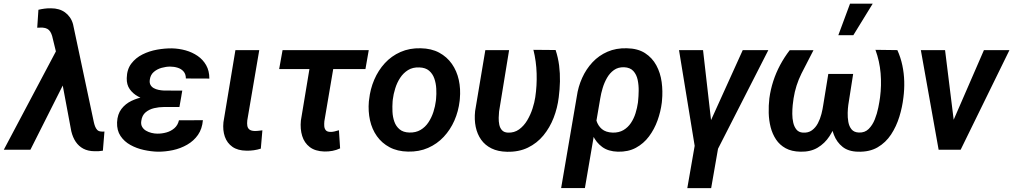

<svg xmlns="http://www.w3.org/2000/svg" viewBox="-67 -794 5372 1018"><path d="M270 -349.1 94.2 0H-46.9L239.7 -541L329.6 -538.1ZM203.6 -750Q225.6 -750 244.1 -744.6Q262.7 -739.3 277.6 -728.5Q292.5 -717.8 303.5 -702.1Q314.5 -686.5 320.3 -665.5L430.7 -145.5Q433.1 -134.3 437.3 -123.5Q441.4 -112.8 448.5 -105.2Q455.6 -97.7 468.8 -96.7Q473.1 -96.2 477.8 -96.2Q482.4 -96.2 486.8 -96.7L478.5 4.9Q467.3 6.8 456.1 7.6Q444.8 8.3 433.6 7.8Q399.4 7.3 375 -5.6Q350.6 -18.6 334.7 -42Q318.8 -65.4 311 -98.1L239.7 -479L209.5 -603Q205.6 -616.2 199.5 -626Q193.4 -635.7 183.6 -641.1Q173.8 -646.5 159.2 -647.5Q151.9 -647.9 144.8 -647.5Q137.7 -647 130.4 -647L136.7 -742.2Q152.8 -746.1 169.9 -748.3Q187 -750.5 203.6 -750Z M773.4 -287.6 895 -287.1 884.3 -226.6H801.3Q775.9 -226.6 750 -220.5Q724.1 -214.4 705.1 -198.5Q686 -182.6 682.1 -152.8Q679.2 -134.8 686.5 -121.8Q693.8 -108.9 707 -101.1Q720.2 -93.3 736.1 -89.4Q752 -85.4 767.1 -85.4Q791 -85 815.4 -91.8Q839.8 -98.6 857.9 -114.5Q876 -130.4 881.8 -156.2L1008.8 -156.7Q1004.9 -110.8 982.7 -78.9Q960.4 -46.9 925.5 -26.9Q890.6 -6.8 849.9 2Q809.1 10.7 768.6 10.3Q733.4 9.3 695.3 1Q657.2 -7.3 624.5 -25.4Q591.8 -43.5 572 -73Q552.2 -102.5 553.7 -145.5Q555.7 -188.5 576.7 -216.1Q597.7 -243.7 630.4 -259.3Q663.1 -274.9 700.7 -281.2Q738.3 -287.6 773.4 -287.6ZM888.7 -252 782.7 -252.4Q754.9 -253.4 723.6 -260.5Q692.4 -267.6 665 -282.5Q637.7 -297.4 620.8 -321.3Q604 -345.2 605 -379.9Q606 -426.3 629.2 -456.8Q652.3 -487.3 688.5 -505.4Q724.6 -523.4 766.1 -530.8Q807.6 -538.1 845.2 -537.6Q882.3 -536.6 917.2 -526.9Q952.1 -517.1 980.7 -497.6Q1009.3 -478 1026.1 -448.2Q1043 -418.5 1043 -377.4L918.5 -377.9Q918.5 -400.9 906.5 -414.8Q894.5 -428.7 875.2 -434.8Q856 -440.9 835 -440.9Q813.5 -440.9 789.8 -434.3Q766.1 -427.7 748.5 -412.6Q731 -397.5 727.5 -372.6Q724.6 -355.5 730.7 -344.2Q736.8 -333 748.3 -326.7Q759.8 -320.3 774.2 -317.4Q788.6 -314.5 802.2 -314L899.4 -313.5Z M1181.2 -528.3H1307.6L1244.1 -155.8Q1242.2 -138.7 1244.4 -126.5Q1246.6 -114.3 1255.6 -107.2Q1264.6 -100.1 1282.7 -99.6Q1293 -99.1 1303.5 -100.6Q1314 -102.1 1324.2 -103L1315.9 -5.9Q1297.4 0 1278.1 2.7Q1258.8 5.4 1239.3 4.9Q1193.8 4.4 1165.5 -15.4Q1137.2 -35.2 1125.2 -69.1Q1113.3 -103 1117.7 -146Z M1888.2 -528.3 1870.6 -427.7H1413.1L1431.2 -528.3ZM1590.3 -528.3H1716.8L1652.8 -151.4Q1651.4 -137.7 1652.3 -125Q1653.3 -112.3 1660.2 -103.8Q1667 -95.2 1683.6 -94.7Q1695.8 -94.2 1707 -97.2Q1718.3 -100.1 1730 -103.5L1736.3 -7.3Q1716.3 2 1695.6 5.9Q1674.8 9.8 1652.3 9.3Q1604 7.8 1575.2 -14.4Q1546.4 -36.6 1535.2 -73.2Q1523.9 -109.9 1528.3 -154.8Z M1888.7 -255.9 1890.1 -266.1Q1896 -321.8 1917.2 -371.3Q1938.5 -420.9 1973.4 -459Q2008.3 -497.1 2056.4 -518.3Q2104.5 -539.6 2163.6 -538.1Q2220.2 -537.1 2261.5 -514.9Q2302.7 -492.7 2328.9 -455.3Q2355 -418 2365.5 -370.4Q2376 -322.8 2371.1 -270L2370.1 -259.3Q2363.8 -204.1 2342.3 -155Q2320.8 -106 2285.6 -68.4Q2250.5 -30.8 2202.6 -9.8Q2154.8 11.2 2096.2 9.8Q2040 8.8 1998.8 -13.2Q1957.5 -35.2 1931.4 -72Q1905.3 -108.9 1894.8 -156.2Q1884.3 -203.6 1888.7 -255.9ZM2015.6 -266.1 2014.6 -255.4Q2012.7 -230.5 2013.9 -202.1Q2015.1 -173.8 2023.9 -148.9Q2032.7 -124 2051.8 -108.2Q2070.8 -92.3 2103 -91.3Q2137.7 -90.3 2162.8 -105.2Q2188 -120.1 2204.6 -145.3Q2221.2 -170.4 2231 -200.7Q2240.7 -231 2244.1 -259.8L2245.1 -270Q2247.6 -294.9 2246.1 -323.7Q2244.6 -352.5 2235.8 -377.7Q2227.1 -402.8 2208 -419.2Q2189 -435.5 2156.2 -436.5Q2121.6 -438 2096.4 -422.4Q2071.3 -406.7 2054.7 -381.3Q2038.1 -356 2028.6 -325.4Q2019 -294.9 2015.6 -266.1Z M2506.3 -528.3H2632.3L2579.1 -202.6Q2577.6 -188 2577.1 -169.2Q2576.7 -150.4 2580.3 -132.8Q2584 -115.2 2594.7 -103.5Q2605.5 -91.8 2626 -90.8Q2659.7 -89.4 2685.3 -107.9Q2710.9 -126.5 2728.5 -156.2Q2746.1 -186 2756.6 -218.8Q2767.1 -251.5 2771 -278.3Q2780.3 -340.3 2778.3 -404.5Q2776.4 -468.8 2761.2 -529.8L2878.9 -528.8Q2892.1 -488.8 2897.5 -446.8Q2902.8 -404.8 2901.9 -362.3Q2900.9 -319.8 2895.5 -278.3Q2888.7 -221.7 2868.4 -169.4Q2848.1 -117.2 2814.2 -75.9Q2780.3 -34.7 2731.9 -11.2Q2683.6 12.2 2621.1 10.7Q2573.2 9.8 2539.1 -7.1Q2504.9 -23.9 2484.1 -53.2Q2463.4 -82.5 2455.3 -121.1Q2447.3 -159.7 2452.1 -205.1Z M2908.2 203.1 2991.2 -282.2Q2998.5 -334.5 3019.8 -381.3Q3041 -428.2 3074.7 -464.1Q3108.4 -500 3154.1 -519.8Q3199.7 -539.6 3256.3 -538.1Q3314.5 -537.1 3352.8 -512.5Q3391.1 -487.8 3412.8 -447.8Q3434.6 -407.7 3441.2 -358.9Q3447.8 -310.1 3442.9 -260.3L3441.9 -249.5Q3436 -202.1 3419.2 -155.3Q3402.3 -108.4 3374 -70.6Q3345.7 -32.7 3304.7 -10.5Q3263.7 11.7 3208.5 10.3Q3158.2 8.8 3126.2 -14.6Q3094.2 -38.1 3076.7 -75.4Q3059.1 -112.8 3051.8 -156.2Q3044.4 -199.7 3043.5 -241.2Q3050.3 -236.3 3057.4 -231.9Q3064.5 -227.5 3071.5 -223.6Q3078.6 -219.7 3085.9 -215.8Q3086.4 -183.6 3095 -155.5Q3103.5 -127.4 3124 -109.9Q3144.5 -92.3 3181.6 -90.8Q3214.8 -90.3 3238.5 -104.2Q3262.2 -118.2 3278.1 -141.8Q3293.9 -165.5 3302.7 -193.8Q3311.5 -222.2 3315.4 -250L3316.4 -260.3Q3318.8 -282.7 3319.3 -312.5Q3319.8 -342.3 3314 -370.4Q3308.1 -398.4 3291.3 -417.2Q3274.4 -436 3242.2 -437.5Q3210.4 -438.5 3188.2 -422.6Q3166 -406.7 3151.4 -381.1Q3136.7 -355.5 3128.2 -326.7Q3119.6 -297.9 3115.7 -272.9L3034.2 203.1Z M3747.6 -48.8 3703.6 203.6H3577.1L3621.1 -48.8ZM3692.4 -133.8 3871.1 -528.3H4006.8L3737.3 0H3648.4ZM3660.6 -528.3 3707.5 -118.2 3701.7 0H3619.6L3533.2 -528.3Z M4574.7 -529.8 4690.9 -528.3Q4708.5 -489.3 4717.3 -447.5Q4726.1 -405.8 4727.3 -363Q4728.5 -320.3 4723.1 -278.3Q4717.3 -226.6 4701.4 -175Q4685.5 -123.5 4657.5 -80.8Q4629.4 -38.1 4586.2 -12.9Q4543 12.2 4482.4 10.3Q4431.2 9.3 4400.4 -15.4Q4369.6 -40 4354.5 -78.9Q4339.4 -117.7 4336.2 -161.9Q4333 -206.1 4337.9 -246.6L4363.3 -401.9H4456.5L4430.7 -237.3Q4428.2 -219.7 4427.5 -195.6Q4426.8 -171.4 4430.9 -147.7Q4435.1 -124 4448 -108.2Q4460.9 -92.3 4486.8 -91.3Q4518.1 -89.8 4538.6 -110.1Q4559.1 -130.4 4571.3 -161.1Q4583.5 -191.9 4589.8 -223.6Q4596.2 -255.4 4599.1 -277.8Q4607.4 -341.3 4602.1 -405.5Q4596.7 -469.7 4574.7 -529.8ZM4120.1 -527.8H4246.1Q4213.9 -466.8 4182.6 -404.3Q4151.4 -341.8 4140.6 -272.5Q4138.2 -258.8 4136 -236.8Q4133.8 -214.8 4133.8 -190.2Q4133.8 -165.5 4138.9 -143.6Q4144 -121.6 4156 -106.9Q4168 -92.3 4189.9 -90.8Q4218.3 -88.9 4237.8 -103Q4257.3 -117.2 4269.5 -140.4Q4281.7 -163.6 4288.3 -189.7Q4294.9 -215.8 4297.9 -237.3L4324.7 -401.9H4417.5L4391.6 -246.6Q4385.3 -202.1 4370.6 -156.2Q4356 -110.4 4331.1 -72Q4306.2 -33.7 4268.1 -11Q4230 11.7 4176.8 10.3Q4129.9 9.3 4098.4 -8.1Q4066.9 -25.4 4047.6 -54.4Q4028.3 -83.5 4019 -119.6Q4009.8 -155.8 4008.8 -195.1Q4007.8 -234.4 4012.2 -272.5Q4018.6 -319.8 4033 -364Q4047.4 -408.2 4069.3 -449.2Q4091.3 -490.2 4120.1 -527.8ZM4377.9 -607.4 4439.9 -774.4H4560.1L4457.5 -607.4Z M4965.3 -103.5 5149.9 -528.3H5285.2L5026.4 0H4943.8ZM4943.8 -528.3 4998 -90.3 4987.8 0H4909.7L4815.4 -528.3Z"/></svg>

Font: Roboto SemiBold
Style: Italic
Weight: 600
Designer: Christian Robertson
Foundry: Google
Version: Version 3.009; 2024